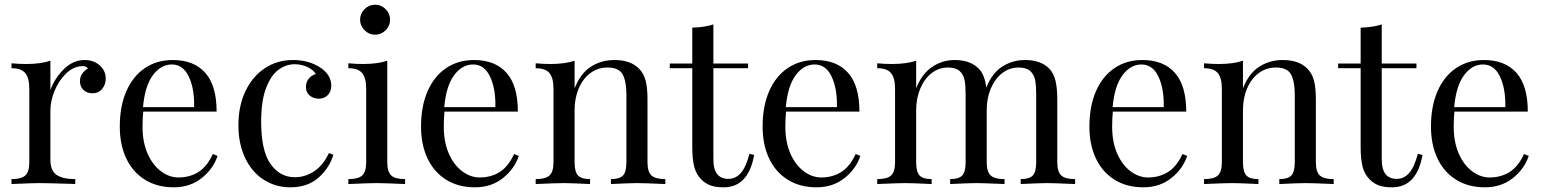

<svg xmlns="http://www.w3.org/2000/svg" viewBox="-20 -785 6584 819"><path d="M431 -450Q431 -424 415.5 -405.5Q400 -387 374 -387Q352 -387 336.5 -401Q321 -415 321 -439Q321 -472 355 -493Q348 -503 334 -503Q295 -503 263 -472.5Q231 -442 213 -398Q195 -354 195 -315V-103Q195 -57 221.5 -39Q248 -21 301 -21V0L277 -1Q175 -4 147 -4Q121 -4 29 0V-21Q71 -21 88 -36.5Q105 -52 105 -93V-406Q105 -452 88 -473Q71 -494 29 -494V-515Q61 -512 91 -512Q154 -512 195 -526V-401Q213 -451 252.5 -490Q292 -529 340 -529Q380 -529 405.5 -506Q431 -483 431 -450Z M908 -120Q890 -65 840.5 -25.5Q791 14 721 14Q650 14 598 -18.5Q546 -51 518.5 -109.5Q491 -168 491 -245Q491 -332 519 -396Q547 -460 598 -494.5Q649 -529 717 -529Q807 -529 855.5 -474.5Q904 -420 904 -309H591Q588 -281 588 -245Q588 -179 609.5 -130Q631 -81 666.5 -54.5Q702 -28 741 -28Q789 -28 826 -51Q863 -74 888 -128ZM590 -328H808Q810 -406 785.5 -458Q761 -510 713 -510Q666 -510 632 -464Q598 -418 590 -328Z M1346 -497Q1393 -466 1393 -420Q1393 -394 1378 -379Q1363 -364 1340 -364Q1317 -364 1301 -377.5Q1285 -391 1285 -414Q1285 -435 1297 -449.5Q1309 -464 1327 -469Q1317 -487 1291.5 -499Q1266 -511 1237 -511Q1200 -511 1168 -487.5Q1136 -464 1115 -409.5Q1094 -355 1094 -266Q1094 -142 1134 -85.5Q1174 -29 1238 -29Q1281 -29 1319.5 -54Q1358 -79 1383 -132L1402 -125Q1385 -68 1338.5 -27Q1292 14 1218 14Q1156 14 1105.5 -18Q1055 -50 1026 -110.5Q997 -171 997 -251Q997 -332 1026.5 -395Q1056 -458 1109 -493.5Q1162 -529 1230 -529Q1297 -529 1346 -497Z M1644 -701Q1644 -675 1625 -656Q1606 -637 1580 -637Q1554 -637 1535 -656Q1516 -675 1516 -701Q1516 -727 1535 -746Q1554 -765 1580 -765Q1606 -765 1625 -746Q1644 -727 1644 -701ZM1632 -93Q1632 -52 1649 -36.5Q1666 -21 1708 -21V0Q1616 -4 1587 -4Q1558 -4 1466 0V-21Q1508 -21 1525 -36.5Q1542 -52 1542 -93V-406Q1542 -452 1525 -473Q1508 -494 1466 -494V-515Q1498 -512 1528 -512Q1591 -512 1632 -526Z M2193 -120Q2175 -65 2125.5 -25.5Q2076 14 2006 14Q1935 14 1883 -18.5Q1831 -51 1803.5 -109.5Q1776 -168 1776 -245Q1776 -332 1804 -396Q1832 -460 1883 -494.5Q1934 -529 2002 -529Q2092 -529 2140.5 -474.5Q2189 -420 2189 -309H1876Q1873 -281 1873 -245Q1873 -179 1894.5 -130Q1916 -81 1951.5 -54.5Q1987 -28 2026 -28Q2074 -28 2111 -51Q2148 -74 2173 -128ZM1875 -328H2093Q2095 -406 2070.5 -458Q2046 -510 1998 -510Q1951 -510 1917 -464Q1883 -418 1875 -328Z M2707 -491Q2726 -471 2734 -441Q2742 -411 2742 -360V-93Q2742 -52 2759 -36.5Q2776 -21 2818 -21V0Q2726 -4 2698 -4Q2670 -4 2586 0V-21Q2623 -21 2637.5 -36.5Q2652 -52 2652 -93V-382Q2652 -438 2636 -467.5Q2620 -497 2571 -497Q2530 -497 2498 -473Q2466 -449 2448.5 -407.5Q2431 -366 2431 -315V-93Q2431 -52 2445.5 -36.5Q2460 -21 2497 -21V0Q2413 -4 2385 -4Q2357 -4 2265 0V-21Q2307 -21 2324 -36.5Q2341 -52 2341 -93V-406Q2341 -452 2324 -473Q2307 -494 2265 -494V-515Q2297 -512 2327 -512Q2390 -512 2431 -526V-408Q2456 -472 2500.5 -500.5Q2545 -529 2601 -529Q2671 -529 2707 -491Z M3023 -514H3171V-494H3023V-107Q3023 -62 3039.5 -42Q3056 -22 3087 -22Q3118 -22 3140 -47Q3162 -72 3177 -129L3197 -124Q3172 14 3067 14Q3033 14 3011 6Q2989 -2 2972 -19Q2950 -41 2941.5 -73Q2933 -105 2933 -159V-494H2837V-514H2933V-667Q2989 -669 3023 -681Z M3650 -120Q3632 -65 3582.5 -25.5Q3533 14 3463 14Q3392 14 3340 -18.5Q3288 -51 3260.5 -109.5Q3233 -168 3233 -245Q3233 -332 3261 -396Q3289 -460 3340 -494.5Q3391 -529 3459 -529Q3549 -529 3597.5 -474.5Q3646 -420 3646 -309H3333Q3330 -281 3330 -245Q3330 -179 3351.5 -130Q3373 -81 3408.5 -54.5Q3444 -28 3483 -28Q3531 -28 3568 -51Q3605 -74 3630 -128ZM3332 -328H3550Q3552 -406 3527.5 -458Q3503 -510 3455 -510Q3408 -510 3374 -464Q3340 -418 3332 -328Z M4566 -21V0Q4474 -4 4446 -4Q4418 -4 4334 0V-21Q4371 -21 4385.5 -36.5Q4400 -52 4400 -93V-382Q4400 -420 4395.5 -443.5Q4391 -467 4374.5 -482Q4358 -497 4324 -497Q4286 -497 4255 -473Q4224 -449 4206.5 -407.5Q4189 -366 4189 -316V-93Q4189 -52 4206 -36.5Q4223 -21 4265 -21V0Q4173 -4 4145 -4Q4117 -4 4033 0V-21Q4070 -21 4084.5 -36.5Q4099 -52 4099 -93V-382Q4099 -420 4094.5 -443.5Q4090 -467 4073.5 -482Q4057 -497 4023 -497Q3985 -497 3954 -473Q3923 -449 3905.5 -407Q3888 -365 3888 -315V-93Q3888 -52 3902.5 -36.5Q3917 -21 3954 -21V0Q3870 -4 3842 -4Q3814 -4 3722 0V-21Q3764 -21 3781 -36.5Q3798 -52 3798 -93V-406Q3798 -452 3781 -473Q3764 -494 3722 -494V-515Q3754 -512 3784 -512Q3847 -512 3888 -526V-408Q3912 -470 3956 -499.5Q4000 -529 4052 -529Q4120 -529 4156 -491Q4181 -465 4187 -411Q4212 -474 4256 -501.5Q4300 -529 4353 -529Q4421 -529 4457 -491Q4475 -471 4482.5 -440Q4490 -409 4490 -360V-93Q4490 -52 4507 -36.5Q4524 -21 4566 -21Z M5044 -120Q5026 -65 4976.5 -25.5Q4927 14 4857 14Q4786 14 4734 -18.5Q4682 -51 4654.5 -109.5Q4627 -168 4627 -245Q4627 -332 4655 -396Q4683 -460 4734 -494.5Q4785 -529 4853 -529Q4943 -529 4991.5 -474.5Q5040 -420 5040 -309H4727Q4724 -281 4724 -245Q4724 -179 4745.5 -130Q4767 -81 4802.5 -54.5Q4838 -28 4877 -28Q4925 -28 4962 -51Q4999 -74 5024 -128ZM4726 -328H4944Q4946 -406 4921.5 -458Q4897 -510 4849 -510Q4802 -510 4768 -464Q4734 -418 4726 -328Z M5558 -491Q5577 -471 5585 -441Q5593 -411 5593 -360V-93Q5593 -52 5610 -36.5Q5627 -21 5669 -21V0Q5577 -4 5549 -4Q5521 -4 5437 0V-21Q5474 -21 5488.5 -36.5Q5503 -52 5503 -93V-382Q5503 -438 5487 -467.5Q5471 -497 5422 -497Q5381 -497 5349 -473Q5317 -449 5299.5 -407.5Q5282 -366 5282 -315V-93Q5282 -52 5296.5 -36.5Q5311 -21 5348 -21V0Q5264 -4 5236 -4Q5208 -4 5116 0V-21Q5158 -21 5175 -36.5Q5192 -52 5192 -93V-406Q5192 -452 5175 -473Q5158 -494 5116 -494V-515Q5148 -512 5178 -512Q5241 -512 5282 -526V-408Q5307 -472 5351.5 -500.5Q5396 -529 5452 -529Q5522 -529 5558 -491Z M5874 -514H6022V-494H5874V-107Q5874 -62 5890.5 -42Q5907 -22 5938 -22Q5969 -22 5991 -47Q6013 -72 6028 -129L6048 -124Q6023 14 5918 14Q5884 14 5862 6Q5840 -2 5823 -19Q5801 -41 5792.5 -73Q5784 -105 5784 -159V-494H5688V-514H5784V-667Q5840 -669 5874 -681Z M6501 -120Q6483 -65 6433.5 -25.5Q6384 14 6314 14Q6243 14 6191 -18.5Q6139 -51 6111.5 -109.5Q6084 -168 6084 -245Q6084 -332 6112 -396Q6140 -460 6191 -494.5Q6242 -529 6310 -529Q6400 -529 6448.5 -474.5Q6497 -420 6497 -309H6184Q6181 -281 6181 -245Q6181 -179 6202.5 -130Q6224 -81 6259.5 -54.5Q6295 -28 6334 -28Q6382 -28 6419 -51Q6456 -74 6481 -128ZM6183 -328H6401Q6403 -406 6378.5 -458Q6354 -510 6306 -510Q6259 -510 6225 -464Q6191 -418 6183 -328Z"/></svg>

Font: Myanmar April Display
Style: Regular
Weight: 400
Designer: Khon Soe Zaw Thu
Foundry: Myanmar OS
Version: Version 2.50 April 12, 2019